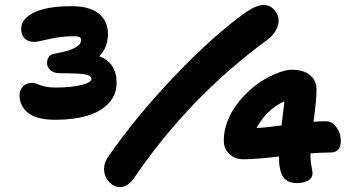

<svg xmlns="http://www.w3.org/2000/svg" viewBox="-20 -778 1428 779"><path d="M466.8 -19Q443.4 -19 424.6 -37.8Q405.8 -56.6 402.6 -82.8Q399.4 -108.9 415 -136.2Q529.8 -303.2 688.5 -469.5Q847.2 -635.7 977.1 -728Q1020 -757.8 1050.8 -757.8Q1071.3 -757.8 1087.2 -743.7Q1103 -729.5 1108.6 -709Q1114.3 -688.5 1103 -662.4Q1091.8 -636.2 1063 -615.2Q747.1 -383.3 524.9 -57.1Q498.5 -19 466.8 -19ZM205.1 -292Q129.4 -292 94.2 -319.8Q59.1 -347.7 59.1 -393.1Q59.1 -410.2 72.3 -426Q85.4 -441.9 111.8 -441.9Q121.1 -441.9 130.9 -437.3Q140.6 -432.6 159.2 -427.7Q177.7 -422.9 208 -422.9Q266.6 -422.9 308.8 -432.9Q351.1 -442.9 351.1 -458Q351.1 -471.7 324 -476.3Q296.9 -481 222.2 -481Q198.2 -481 184.6 -493.2Q170.9 -505.4 170.9 -522Q170.9 -536.6 178.2 -547.4Q185.5 -558.1 201.2 -560.1Q309.1 -578.6 309.1 -615.2Q309.1 -624.5 302.5 -627.7Q295.9 -630.9 279.8 -630.9Q227.1 -630.9 178.7 -619.4Q130.4 -607.9 119.1 -607.9Q93.8 -607.9 79.8 -622.3Q65.9 -636.7 65.9 -661.1Q65.9 -701.2 117.9 -727.1Q169.9 -752.9 271 -752.9Q343.3 -752.9 380.6 -722.9Q418 -692.9 418 -641.1Q418 -585 382.8 -549.8Q453.1 -523.4 453.1 -441.9Q453.1 -392.6 420.2 -358.2Q387.2 -323.7 332.3 -307.9Q277.3 -292 205.1 -292ZM1183.1 -35.2Q1146.5 -35.2 1129.2 -60.3Q1111.8 -85.4 1111.8 -141.1V-143.1Q1018.1 -131.8 967.8 -131.8Q933.1 -131.8 911.1 -152.6Q889.2 -173.3 888.2 -202.1Q886.2 -268.6 926.8 -334Q952.1 -373.5 986.6 -405.8Q1021 -438 1054 -456.5Q1086.9 -475.1 1115.2 -485.1Q1143.6 -495.1 1163.1 -495.1Q1212.4 -495.1 1238.3 -472.9Q1264.2 -450.7 1264.2 -415Q1264.2 -369.6 1252 -284.2Q1286.1 -286.1 1303.2 -286.1Q1326.7 -286.1 1344.7 -262.2Q1362.8 -238.3 1362.8 -207Q1362.8 -159.2 1320.8 -159.2Q1285.6 -159.2 1240.2 -155.8Q1238.8 -145 1240.2 -134.8Q1240.2 -120.1 1244.1 -101.6Q1248 -83 1248 -74.2Q1248 -56.2 1230.2 -45.7Q1212.4 -35.2 1183.1 -35.2ZM1133.8 -367.2Q1061.5 -334 1021 -258.8Q1053.7 -259.8 1122.1 -269Q1133.8 -360.8 1133.8 -367.2Z"/></svg>

Font: Shantell Sans Bouncy
Style: Bold
Weight: 700
Designer: Stephen Nixon, Anya Danilova, Shantell Martin
Foundry: Arrow Type
Version: Version 1.006;[9816181b4]